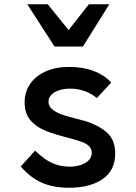

<svg xmlns="http://www.w3.org/2000/svg" viewBox="-20 -874 640 901"><path d="M77.5 -93 144.5 -167Q170.5 -142.5 193.2 -126.8Q216 -111 244.5 -101.5Q273 -92 308.5 -92Q333.5 -92 357 -99.2Q380.5 -106.5 395.5 -121Q410.5 -135.5 410.5 -157Q410.5 -176 397.8 -188.2Q385 -200.5 364.5 -208Q344 -215.5 303 -226.5L271.5 -235Q214.5 -250 176.5 -268.5Q138.5 -287 117 -317.2Q95.5 -347.5 95.5 -393Q95.5 -442.5 121.5 -480.2Q147.5 -518 194.8 -539Q242 -560 303.5 -560Q368.5 -560 417.8 -541.8Q467 -523.5 502.5 -487L434.5 -414Q408.5 -435.5 376.8 -446.8Q345 -458 309.5 -458Q280 -458 256.8 -450.2Q233.5 -442.5 220.5 -428.8Q207.5 -415 207.5 -397Q207.5 -375 226.5 -360Q245.5 -345 272 -336Q298.5 -327 341.5 -316Q354 -313 382.5 -305Q441 -287 480.8 -252.8Q520.5 -218.5 520.5 -154Q520.5 -73.5 461.2 -33.2Q402 7 304.5 7Q228.5 7 174.8 -17.2Q121 -41.5 77.5 -93ZM108 -854H204L302 -733L397 -854H493L369 -655.5H236Z"/></svg>

Font: JuliaMono
Style: Bold
Weight: 700
Monospace: yes
Designer: cormullion
Foundry: corm
Version: Version 0.055; ttfautohint (v1.8.4)